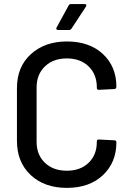

<svg xmlns="http://www.w3.org/2000/svg" viewBox="-20 -911 647 940"><path d="M307.1 8.8Q197.3 8.8 130.1 -54.2Q63 -117.2 63 -221.2V-480Q63 -584 131.3 -646Q199.7 -708 307.1 -708Q418 -708 483.9 -646.5Q549.8 -585 549.8 -486.8V-485.8Q549.8 -481 546.9 -478Q543.9 -475.1 540 -475.1L463.9 -471.2Q454.1 -471.2 454.1 -480V-482.9Q454.1 -546.9 413.8 -585.9Q373.5 -625 307.1 -625Q240.7 -625 200 -585.9Q159.2 -546.9 159.2 -482.9V-216.8Q159.2 -152.8 200 -114Q240.7 -75.2 307.1 -75.2Q373.5 -75.2 413.8 -114Q454.1 -152.8 454.1 -216.8V-219.2Q454.1 -228 463.9 -228L540 -224.1Q549.8 -224.1 549.8 -213.9Q549.8 -115.7 483.9 -53.5Q418 8.8 307.1 8.8ZM317.9 -764.2H265.1Q259.3 -764.2 256.6 -767.3Q253.9 -770.5 256.8 -775.9L315.9 -883.8Q318.8 -891.1 328.1 -891.1H395Q400.9 -891.1 402.3 -887.5Q403.8 -883.8 400.9 -878.9L330.1 -771Q326.2 -764.2 317.9 -764.2Z"/></svg>

Font: Gruenseis Font Medium
Style: Regular
Weight: 500
Designer: Jeremy Tribby
Foundry: Tribby Type
Version: Version 1.408;Glyphs 3.1.2 (3151)